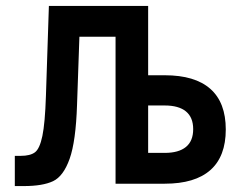

<svg xmlns="http://www.w3.org/2000/svg" viewBox="-20 -620 790 648"><path d="M30 -94H50Q82 -94 98 -106Q114 -118 123 -161Q132 -204 135 -296L145 -600H480V-366H536Q638 -366 690 -320Q742 -274 742 -183Q742 -92 690 -46Q638 0 536 0H370V-496H248L240 -266Q236 -143 215 -84Q194 -25 159 -8.5Q124 8 60 8H30ZM632 -184Q632 -224 607.5 -244Q583 -264 536 -264H480V-104H536Q583 -104 607.5 -124Q632 -144 632 -184Z"/></svg>

Font: Martian Mono VF sWd Rg
Style: Regular
Weight: 400
Width: 6
Monospace: yes
Designer: Roman Shamin
Foundry: Evil Martians
Version: Version 1.100